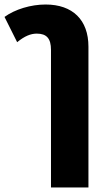

<svg xmlns="http://www.w3.org/2000/svg" viewBox="-21 -592 486 851"><path d="M205 239H371V-385C371 -504 301 -572 181 -572C116 -572 46 -551 -1 -517L55 -405C88 -432 115 -443 142 -443C186 -443 205 -421 205 -371Z"/></svg>

Font: Noto Sans Thai Looped ExtraBold
Style: Regular
Weight: 800
Designer: Cadson Demak Team
Foundry: Cadson Demak Co., Ltd.
Version: Version 1.001